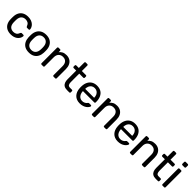

<svg xmlns="http://www.w3.org/2000/svg" viewBox="457 -2434 4159 4159"><g transform="rotate(45 2537.0 -354.0)"><path d="M284 10Q213 10 161.5 -17.5Q110 -45 82 -96.5Q54 -148 52 -220Q51 -235 51 -260Q51 -285 52 -300Q54 -372 82 -423.5Q110 -475 161.5 -502.5Q213 -530 284 -530Q342 -530 383.5 -514Q425 -498 452 -473Q479 -448 492.5 -419Q506 -390 507 -364Q508 -354 501 -348Q494 -342 484 -342H436Q426 -342 421 -346.5Q416 -351 411 -362Q393 -411 362 -431Q331 -451 285 -451Q225 -451 187.5 -414Q150 -377 147 -295Q146 -259 147 -225Q150 -142 187.5 -105.5Q225 -69 285 -69Q331 -69 362 -89Q393 -109 411 -158Q416 -169 421 -174Q426 -179 436 -179H484Q494 -179 501 -172.5Q508 -166 507 -156Q506 -135 498 -113Q490 -91 472.5 -68.5Q455 -46 429 -28.5Q403 -11 367 -0.5Q331 10 284 10Z M839 10Q763 10 712 -19Q661 -48 634 -99.5Q607 -151 604 -217Q603 -234 603 -260.5Q603 -287 604 -303Q607 -370 634.5 -421Q662 -472 713 -501Q764 -530 839 -530Q914 -530 965 -501Q1016 -472 1043.5 -421Q1071 -370 1074 -303Q1075 -287 1075 -260.5Q1075 -234 1074 -217Q1071 -151 1044 -99.5Q1017 -48 966 -19Q915 10 839 10ZM839 -67Q901 -67 938 -106.5Q975 -146 978 -222Q979 -237 979 -260Q979 -283 978 -298Q975 -374 938 -413.5Q901 -453 839 -453Q777 -453 739.5 -413.5Q702 -374 700 -298Q699 -283 699 -260Q699 -237 700 -222Q702 -146 739.5 -106.5Q777 -67 839 -67Z M1223 0Q1213 0 1206.5 -6.5Q1200 -13 1200 -23V-497Q1200 -507 1206.5 -513.5Q1213 -520 1223 -520H1270Q1280 -520 1286.5 -513.5Q1293 -507 1293 -497V-453Q1319 -487 1358.5 -508.5Q1398 -530 1460 -530Q1525 -530 1570.5 -501.5Q1616 -473 1639.5 -422.5Q1663 -372 1663 -305V-23Q1663 -13 1656.5 -6.5Q1650 0 1640 0H1590Q1580 0 1573.5 -6.5Q1567 -13 1567 -23V-300Q1567 -370 1533 -409.5Q1499 -449 1433 -449Q1371 -449 1333.5 -409.5Q1296 -370 1296 -300V-23Q1296 -13 1289.5 -6.5Q1283 0 1273 0Z M2002 0Q1946 0 1911 -21.5Q1876 -43 1860 -82.5Q1844 -122 1844 -176V-440H1766Q1756 -440 1749.5 -446.5Q1743 -453 1743 -463V-497Q1743 -507 1749.5 -513.5Q1756 -520 1766 -520H1844V-687Q1844 -697 1850.5 -703.5Q1857 -710 1867 -710H1914Q1924 -710 1930.5 -703.5Q1937 -697 1937 -687V-520H2061Q2072 -520 2078 -513.5Q2084 -507 2084 -497V-463Q2084 -453 2078 -446.5Q2072 -440 2061 -440H1937V-183Q1937 -136 1953 -109Q1969 -82 2010 -82H2071Q2081 -82 2087.5 -75.5Q2094 -69 2094 -59V-23Q2094 -13 2087.5 -6.5Q2081 0 2071 0Z M2398 10Q2294 10 2233 -53.5Q2172 -117 2166 -227Q2165 -240 2165 -260.5Q2165 -281 2166 -294Q2170 -365 2199 -418.5Q2228 -472 2278.5 -501Q2329 -530 2397 -530Q2473 -530 2524.5 -498Q2576 -466 2603 -407Q2630 -348 2630 -269V-252Q2630 -241 2623.5 -235Q2617 -229 2607 -229H2261Q2261 -228 2261 -225Q2261 -222 2261 -220Q2263 -179 2279 -143.5Q2295 -108 2325.5 -86Q2356 -64 2397 -64Q2433 -64 2457 -75Q2481 -86 2496 -99.5Q2511 -113 2516 -121Q2525 -133 2530 -135.5Q2535 -138 2546 -138H2595Q2604 -138 2610.5 -132.5Q2617 -127 2616 -117Q2615 -102 2600 -80.5Q2585 -59 2557.5 -38Q2530 -17 2489.5 -3.5Q2449 10 2398 10ZM2261 -298H2535V-301Q2535 -346 2518.5 -381Q2502 -416 2471 -436.5Q2440 -457 2397 -457Q2354 -457 2323.5 -436.5Q2293 -416 2277 -381Q2261 -346 2261 -301Z M2773 0Q2763 0 2756.5 -6.5Q2750 -13 2750 -23V-497Q2750 -507 2756.5 -513.5Q2763 -520 2773 -520H2820Q2830 -520 2836.5 -513.5Q2843 -507 2843 -497V-453Q2869 -487 2908.5 -508.5Q2948 -530 3010 -530Q3075 -530 3120.5 -501.5Q3166 -473 3189.5 -422.5Q3213 -372 3213 -305V-23Q3213 -13 3206.5 -6.5Q3200 0 3190 0H3140Q3130 0 3123.5 -6.5Q3117 -13 3117 -23V-300Q3117 -370 3083 -409.5Q3049 -449 2983 -449Q2921 -449 2883.5 -409.5Q2846 -370 2846 -300V-23Q2846 -13 2839.5 -6.5Q2833 0 2823 0Z M3564 10Q3460 10 3399 -53.5Q3338 -117 3332 -227Q3331 -240 3331 -260.5Q3331 -281 3332 -294Q3336 -365 3365 -418.5Q3394 -472 3444.5 -501Q3495 -530 3563 -530Q3639 -530 3690.5 -498Q3742 -466 3769 -407Q3796 -348 3796 -269V-252Q3796 -241 3789.5 -235Q3783 -229 3773 -229H3427Q3427 -228 3427 -225Q3427 -222 3427 -220Q3429 -179 3445 -143.5Q3461 -108 3491.5 -86Q3522 -64 3563 -64Q3599 -64 3623 -75Q3647 -86 3662 -99.5Q3677 -113 3682 -121Q3691 -133 3696 -135.5Q3701 -138 3712 -138H3761Q3770 -138 3776.5 -132.5Q3783 -127 3782 -117Q3781 -102 3766 -80.5Q3751 -59 3723.5 -38Q3696 -17 3655.5 -3.5Q3615 10 3564 10ZM3427 -298H3701V-301Q3701 -346 3684.5 -381Q3668 -416 3637 -436.5Q3606 -457 3563 -457Q3520 -457 3489.5 -436.5Q3459 -416 3443 -381Q3427 -346 3427 -301Z M3939 0Q3929 0 3922.5 -6.5Q3916 -13 3916 -23V-497Q3916 -507 3922.5 -513.5Q3929 -520 3939 -520H3986Q3996 -520 4002.5 -513.5Q4009 -507 4009 -497V-453Q4035 -487 4074.5 -508.5Q4114 -530 4176 -530Q4241 -530 4286.5 -501.5Q4332 -473 4355.5 -422.5Q4379 -372 4379 -305V-23Q4379 -13 4372.5 -6.5Q4366 0 4356 0H4306Q4296 0 4289.5 -6.5Q4283 -13 4283 -23V-300Q4283 -370 4249 -409.5Q4215 -449 4149 -449Q4087 -449 4049.5 -409.5Q4012 -370 4012 -300V-23Q4012 -13 4005.5 -6.5Q3999 0 3989 0Z M4718 0Q4662 0 4627 -21.5Q4592 -43 4576 -82.5Q4560 -122 4560 -176V-440H4482Q4472 -440 4465.5 -446.5Q4459 -453 4459 -463V-497Q4459 -507 4465.5 -513.5Q4472 -520 4482 -520H4560V-687Q4560 -697 4566.5 -703.5Q4573 -710 4583 -710H4630Q4640 -710 4646.5 -703.5Q4653 -697 4653 -687V-520H4777Q4788 -520 4794 -513.5Q4800 -507 4800 -497V-463Q4800 -453 4794 -446.5Q4788 -440 4777 -440H4653V-183Q4653 -136 4669 -109Q4685 -82 4726 -82H4787Q4797 -82 4803.5 -75.5Q4810 -69 4810 -59V-23Q4810 -13 4803.5 -6.5Q4797 0 4787 0Z M4929 0Q4919 0 4912.5 -6.5Q4906 -13 4906 -23V-497Q4906 -507 4912.5 -513.5Q4919 -520 4929 -520H4977Q4987 -520 4993.5 -513.5Q5000 -507 5000 -497V-23Q5000 -13 4993.5 -6.5Q4987 0 4977 0ZM4921 -617Q4911 -617 4904.5 -623.5Q4898 -630 4898 -640V-694Q4898 -704 4904.5 -711Q4911 -718 4921 -718H4984Q4994 -718 5001 -711Q5008 -704 5008 -694V-640Q5008 -630 5001 -623.5Q4994 -617 4984 -617Z"/></g></svg>

Font: DVN-Rubik
Style: Regular
Weight: 400
Designer: Hubert and Fischer
Foundry: Hubert & Fischer
Version: Version 2.102